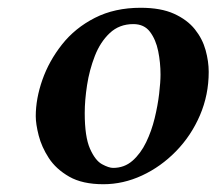

<svg xmlns="http://www.w3.org/2000/svg" viewBox="-20 -464 557 494"><path d="M72 -165Q72 -210 89 -258.5Q106 -307 139.5 -349.5Q173 -392 224 -418Q275 -444 342 -444Q394 -444 428 -428.5Q462 -413 481.5 -388.5Q501 -364 509 -335Q517 -306 517 -279Q517 -220 494.5 -167.5Q472 -115 433 -75Q394 -35 345.5 -12.5Q297 10 246 10Q192 10 158 -9.5Q124 -29 105.5 -57.5Q87 -86 79.5 -115.5Q72 -145 72 -165ZM198 -173Q198 -112 211.5 -81.5Q225 -51 242.5 -41.5Q260 -32 271 -32Q300 -32 321 -50.5Q342 -69 356 -98Q370 -127 378 -160Q386 -193 389.5 -223Q393 -253 393 -272Q393 -303 387 -332.5Q381 -362 366 -382Q351 -402 323 -402Q287 -402 262.5 -379Q238 -356 224 -320Q210 -284 204 -245Q198 -206 198 -173Z"/></svg>

Font: Libertinus Serif Semibold Italic
Style: Regular
Weight: 600
Italic angle: -11.5°
Designer: Philipp H. Poll, Khaled Hosny
Foundry: Caleb Maclennan
Version: Version 7.051;RELEASE